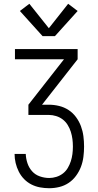

<svg xmlns="http://www.w3.org/2000/svg" viewBox="-20 -994 515 1014"><path d="M240 0Q215 0 191 -4.5Q167 -9 145.5 -20Q124 -31 107 -48.5Q90 -66 79 -88Q68 -110 62.5 -133.5Q57 -157 57 -181H116Q117 -156 125 -132Q133 -108 149.5 -89.5Q166 -71 190.5 -62.5Q215 -54 240 -54Q259 -54 278 -60Q297 -66 312.5 -78Q328 -90 338 -107Q348 -124 354 -142.5Q360 -161 362.5 -180.5Q365 -200 365 -220Q365 -240 362.5 -259.5Q360 -279 354 -298Q348 -317 337.5 -334Q327 -351 311.5 -363Q296 -375 276.5 -381Q257 -387 238 -387H130V-441L318 -681H59V-735H390V-681L202 -441H238Q265 -441 292 -434.5Q319 -428 342 -413Q365 -398 381.5 -375.5Q398 -353 407.5 -327.5Q417 -302 420.5 -274.5Q424 -247 424 -220Q424 -193 420.5 -165.5Q417 -138 407.5 -113Q398 -88 381.5 -65.5Q365 -43 342.5 -28Q320 -13 293.5 -6.5Q267 0 240 0ZM205 -803 85 -936 135 -974 238 -845 340 -974 390 -936 270 -803Z"/></svg>

Font: Iosevka QP Light
Style: Regular
Weight: 300
Designer: Belleve Invis
Foundry: Belleve Invis
Version: Version 20.0.0; ttfautohint (v1.8.4)